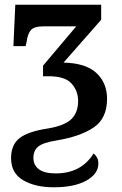

<svg xmlns="http://www.w3.org/2000/svg" viewBox="-20 -556 519 816"><path d="M208 240Q130 240 78.5 210Q27 180 27 116Q27 60 62.5 31.5Q98 3 184 -10Q255 -22 283.5 -50Q312 -78 312 -127Q312 -170 284 -201Q256 -232 187 -232H163V-277L304 -444H165Q126 -444 112 -429Q98 -414 93 -378L89 -360H37L45 -536H410V-472L250 -290Q344 -288 389.5 -246Q435 -204 435 -136Q435 -53 378.5 -14.5Q322 24 220 41Q163 50 142.5 67Q122 84 122 115Q122 146 145.5 163.5Q169 181 217 181Q325 181 378 96Q386 103 392 113Q398 123 398 139Q398 183 347 211.5Q296 240 208 240Z"/></svg>

Font: Noto Serif SemiCondensed SemiBold
Style: Regular
Weight: 600
Width: 4
Designer: Monotype Design Team
Foundry: Monotype Imaging Inc.
Version: Version 2.013; ttfautohint (v1.8.4.7-5d5b)